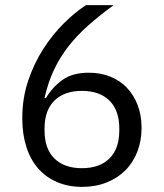

<svg xmlns="http://www.w3.org/2000/svg" viewBox="-20 -718 640 750"><path d="M301 12Q247 12 203.5 -6.5Q160 -25 129.5 -59.5Q99 -94 83 -144Q67 -194 67 -256Q67 -334 90 -402.5Q113 -471 149.5 -527.5Q186 -584 230 -627.5Q274 -671 316 -698H424Q368 -657 324 -618Q280 -579 247 -536.5Q214 -494 191 -445.5Q168 -397 154 -336L159 -334Q184 -377 223.5 -405.5Q263 -434 327 -434Q372 -434 410 -419Q448 -404 475 -376Q502 -348 517.5 -308Q533 -268 533 -219Q533 -168 516.5 -125.5Q500 -83 469.5 -52.5Q439 -22 396 -5Q353 12 301 12ZM300 -61Q369 -61 407.5 -99Q446 -137 446 -208V-216Q446 -287 407.5 -325Q369 -363 300 -363Q231 -363 192.5 -325Q154 -287 154 -216V-208Q154 -137 192.5 -99Q231 -61 300 -61Z"/></svg>

Font: IBM Plex Sans Arabic
Style: Regular
Weight: 400
Designer: Mike Abbink, Paul van der Laan, Pieter van Rosmalen, Wael Morcos, Khajak Apelian
Foundry: Bold Monday
Version: Version 1.005